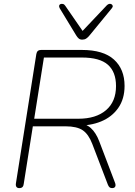

<svg xmlns="http://www.w3.org/2000/svg" viewBox="-20 -962 694 988"><path d="M79 6Q69 6 64.5 -0.5Q60 -7 62 -19L167 -684Q169 -695 175 -700Q181 -705 191 -705H401Q512 -705 566.5 -655.5Q621 -606 621 -520Q621 -453 588.5 -406.5Q556 -360 500 -337Q444 -314 373 -316V-327H381Q421 -327 447.5 -303Q474 -279 491 -234L571 -24Q575 -15 574.5 -8Q574 -1 569.5 2.5Q565 6 557 6Q549 6 544 2Q539 -2 535 -12L455 -221Q436 -271 406 -291.5Q376 -312 317 -312H149L102 -15Q101 -5 95.5 0.5Q90 6 79 6ZM156 -351H383Q474 -351 525.5 -395Q577 -439 577 -519Q577 -592 535 -629Q493 -666 401 -666H206ZM403 -758Q392 -758 385 -764Q378 -770 372 -780L287 -920Q283 -928 284.5 -933.5Q286 -939 291.5 -941Q297 -943 304 -941.5Q311 -940 316 -932L405 -803L530 -935Q536 -941 542.5 -942Q549 -943 554 -940Q559 -937 560 -931.5Q561 -926 555 -919L441 -780Q432 -769 423.5 -763.5Q415 -758 403 -758Z"/></svg>

Font: Nunito ExtraLight
Style: Italic
Weight: 200
Italic angle: -9°
Designer: Vernon Adams
Foundry: Vernon Adams
Version: Version 3.602